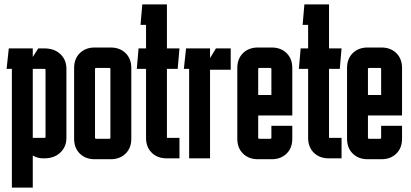

<svg xmlns="http://www.w3.org/2000/svg" viewBox="-20 -720 1868 873"><path d="M129 133H34V-407H10L20 -500H129V-461L154 -500H181Q227 -500 254.5 -474Q282 -448 282 -407V-93Q282 -53 254.5 -26.5Q227 0 181 0H177Q150 0 129 -13ZM182 -407H129V-93H182Q187 -93 187 -98V-402Q187 -407 182 -407Z M482 -406Q482 -411 477 -411H417Q412 -411 412 -406V-94Q412 -89 417 -89H477Q482 -89 482 -93ZM317 -89V-411Q317 -453 343 -478.5Q369 -504 411 -504H483Q525 -504 551 -478.5Q577 -453 577 -411V-89Q577 -47 551 -21.5Q525 4 483 4H411Q369 4 343 -21.5Q317 -47 317 -89Z M796 -93V0H738Q696 0 670 -25.5Q644 -51 644 -93V-407H602L610 -500H644V-607H619L627 -700H739V-500H796L788 -407H739V-93Z M935 -500V-456L962 -500H1029V-403H935V0H840V-407H816L826 -500Z M1059 -89V-411Q1059 -453 1085 -478.5Q1111 -504 1153 -504H1215Q1257 -504 1283 -478.5Q1309 -453 1309 -411V-288H1214V-406Q1214 -411 1209 -411H1159Q1154 -411 1154 -406V-288H1309V-195H1154V-94Q1154 -89 1159 -89H1209Q1214 -89 1214 -93V-148H1309V-89Q1309 -47 1283 -21.5Q1257 4 1215 4H1153Q1111 4 1085 -21.5Q1059 -47 1059 -89Z M1533 -93V0H1475Q1433 0 1407 -25.5Q1381 -51 1381 -93V-407H1339L1347 -500H1381V-607H1356L1364 -700H1476V-500H1533L1525 -407H1476V-93Z M1558 -89V-411Q1558 -453 1584 -478.5Q1610 -504 1652 -504H1714Q1756 -504 1782 -478.5Q1808 -453 1808 -411V-288H1713V-406Q1713 -411 1708 -411H1658Q1653 -411 1653 -406V-288H1808V-195H1653V-94Q1653 -89 1658 -89H1708Q1713 -89 1713 -93V-148H1808V-89Q1808 -47 1782 -21.5Q1756 4 1714 4H1652Q1610 4 1584 -21.5Q1558 -47 1558 -89Z"/></svg>

Font: Karantina
Style: Regular
Weight: 400
Designer: Rony Koch
Foundry: Rony Koch
Version: Version 1.000; ttfautohint (v1.8.3)